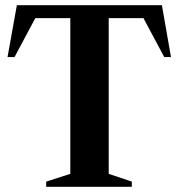

<svg xmlns="http://www.w3.org/2000/svg" viewBox="-20 -720 689 740"><path d="M158 0V-20L251 -50V-650H116L36 -500H9L45 -700H604L639 -500H613L533 -650H399V-50L488 -20V0Z"/></svg>

Font: Wittgenstein
Style: Bold
Weight: 700
Designer: Jörg Drees
Foundry: Jörg Drees
Version: Version 1.303; ttfautohint (v1.8.4.7-5d5b)